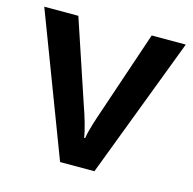

<svg xmlns="http://www.w3.org/2000/svg" viewBox="-85 -628 715 713"><g transform="rotate(15 272.0 -271.0)"><path d="M206 0H338L544 -542H413L305 -222C294 -190 277 -140 273 -110H269C265 -139 249 -192 238 -222L131 -542H0Z"/></g></svg>

Font: Noto Sans Syriac SemiBold
Style: Regular
Weight: 600
Designer: Patrick Giasson and the Monotype Design Team
Foundry: Monotype Imaging Inc.
Version: Version 3.000